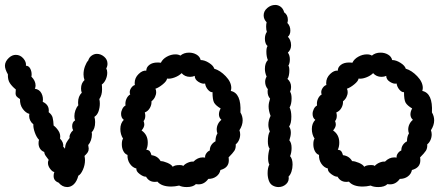

<svg xmlns="http://www.w3.org/2000/svg" viewBox="-23 -757 1805 777"><path d="M321 -109Q321 -89 312.5 -70Q304 -51 294 -46Q288 -23 276 -11.5Q264 0 249 0Q229 0 214 -18Q194 -25 194 -45Q194 -54 197 -61Q190 -61 180.5 -73Q171 -85 171 -98Q171 -104 174 -110Q171 -115 164 -123.5Q157 -132 156 -142Q145 -146 139 -155.5Q133 -165 133 -177Q133 -186 135 -191Q125 -201 118 -220.5Q111 -240 112 -254Q104 -260 99.5 -269Q95 -278 95 -287Q95 -293 96 -296Q81 -300 69 -316.5Q57 -333 58 -356Q47 -363 43.5 -367.5Q40 -372 40 -379L41 -395Q26 -407 17 -420.5Q8 -434 9 -456Q-3 -477 -3 -491Q-3 -508 13 -523Q26 -535 41 -535Q59 -535 71.5 -520.5Q84 -506 82 -491Q93 -491 99 -480Q105 -469 105 -456Q105 -450 104 -447Q121 -430 121 -411Q121 -404 118 -398Q137 -395 145 -379Q153 -363 150 -345Q178 -332 174 -303Q187 -293 190 -281Q193 -269 194 -249Q205 -241 214 -227Q223 -213 220 -196Q235 -181 233 -163Q236 -161 240 -155Q241 -171 246 -180Q251 -189 259 -199Q257 -205 261 -214Q265 -223 273 -230Q269 -237 269 -246Q269 -263 281 -270Q278 -276 278 -287Q278 -298 282 -310Q286 -322 294 -331Q293 -335 293 -343Q293 -367 308 -382Q305 -388 305 -399Q305 -420 319 -433Q315 -444 315 -456Q315 -473 321 -489Q327 -505 334 -512Q338 -525 348 -532Q358 -539 369 -539Q385 -539 398.5 -527.5Q412 -516 412 -499Q412 -489 407 -480Q411 -473 411 -463Q411 -449 405 -435.5Q399 -422 389 -415Q390 -408 390 -395Q390 -372 379 -356Q381 -348 381 -338Q381 -322 376 -307Q371 -292 359 -284Q362 -275 362 -263Q362 -235 348 -222Q349 -219 349 -213Q349 -201 345 -189.5Q341 -178 334 -170Q336 -160 336 -156Q336 -147 332.5 -141.5Q329 -136 324.5 -131.5Q320 -127 319 -126Q321 -116 321 -109Z M733 0Q714 0 702 -6Q684 -2 670 -2Q631 -2 614 -22Q610 -21 603 -21Q580 -21 568 -42Q558 -41 542.5 -52.5Q527 -64 529 -75Q513 -79 502.5 -94.5Q492 -110 493 -130Q482 -134 476 -146Q470 -158 470 -173Q470 -189 475 -196Q464 -213 464 -235Q464 -258 478 -272Q467 -280 467 -296Q467 -306 472 -316Q477 -326 485 -330Q483 -344 488.5 -356.5Q494 -369 504 -375Q502 -378 502 -384Q502 -393 508.5 -402Q515 -411 523 -413Q522 -416 522 -421Q522 -442 538 -457.5Q554 -473 569 -471Q569 -485 581.5 -494.5Q594 -504 614 -504Q623 -504 628 -503Q635 -518 652 -527.5Q669 -537 687 -537Q699 -537 707 -532Q721 -544 742 -544Q759 -544 772.5 -536Q786 -528 789 -514Q805 -514 823 -502.5Q841 -491 844 -479Q868 -472 890.5 -448.5Q913 -425 913 -401Q913 -397 911 -389Q954 -380 950 -302Q959 -287 959 -270Q959 -250 946 -230Q949 -221 949 -213Q949 -201 944 -190Q939 -179 931 -173Q932 -157 925.5 -147Q919 -137 902 -120Q903 -116 903 -108Q903 -78 869 -69Q866 -53 852.5 -43Q839 -33 820 -33Q804 -11 781 -11Q774 -11 770 -12Q758 0 733 0ZM703 -89Q717 -89 718 -85Q726 -94 738 -99Q750 -104 760 -103Q777 -120 797 -120Q804 -120 807 -119Q806 -128 812 -136.5Q818 -145 826 -148Q826 -161 832.5 -170.5Q839 -180 849 -185Q849 -205 857 -217Q854 -225 854 -233Q854 -244 859 -254.5Q864 -265 873 -272Q863 -281 863 -294Q863 -306 870 -318Q850 -330 843.5 -341.5Q837 -353 837 -384Q828 -383 818.5 -394Q809 -405 807 -419Q796 -416 780.5 -425.5Q765 -435 765 -450Q757 -446 746 -446Q725 -446 712 -461Q701 -450 683.5 -443.5Q666 -437 653 -439Q652 -429 635.5 -415.5Q619 -402 606 -398Q609 -392 609 -384Q609 -374 604 -364Q599 -354 590 -347Q591 -333 583.5 -320Q576 -307 563 -302Q565 -294 565 -289Q565 -275 558 -267Q561 -260 561 -253Q561 -242 550 -229Q575 -212 575 -180Q575 -163 569 -151Q579 -150 583 -145Q587 -140 590 -129Q615 -126 627 -105Q638 -105 654.5 -98Q671 -91 676 -82Q684 -89 703 -89Z M1161 -91Q1161 -76 1156.5 -62.5Q1152 -49 1145 -43Q1148 -24 1135 -12Q1122 0 1104 0Q1092 0 1081 -6Q1070 -12 1065 -26Q1060 -40 1060 -56Q1060 -78 1067 -91Q1062 -100 1062 -117Q1062 -136 1068 -156Q1061 -164 1061 -185Q1061 -212 1069 -225Q1063 -239 1063 -252Q1063 -270 1072 -288Q1064 -309 1064 -326Q1064 -340 1070 -358Q1060 -369 1060 -386Q1060 -393 1061 -396Q1050 -409 1050 -426Q1050 -437 1056 -447Q1049 -463 1049 -478Q1049 -502 1061 -514Q1055 -528 1055 -548Q1055 -564 1060 -571Q1055 -574 1052 -582Q1049 -590 1049 -600Q1049 -617 1057 -628Q1054 -636 1054 -649Q1054 -659 1056 -667Q1044 -679 1044 -695Q1044 -712 1058.5 -724.5Q1073 -737 1091 -737Q1103 -737 1113 -729.5Q1123 -722 1127 -707Q1142 -697 1142 -676Q1142 -672 1140 -664Q1152 -652 1152 -633Q1152 -617 1142 -608Q1147 -604 1151 -594.5Q1155 -585 1155 -574Q1155 -556 1142 -544Q1150 -533 1150 -517Q1150 -501 1144 -491Q1148 -487 1148 -471Q1148 -462 1146 -452Q1144 -442 1140 -438Q1155 -425 1155 -405Q1155 -394 1151 -386Q1157 -377 1157 -359Q1157 -336 1149 -322Q1156 -308 1156 -285Q1156 -257 1147 -245Q1154 -235 1154 -220Q1154 -207 1148 -189Q1157 -179 1157 -158Q1157 -140 1151 -125Q1161 -114 1161 -91Z M1508 0Q1489 0 1477 -6Q1459 -2 1445 -2Q1406 -2 1389 -22Q1385 -21 1378 -21Q1355 -21 1343 -42Q1333 -41 1317.5 -52.5Q1302 -64 1304 -75Q1288 -79 1277.5 -94.5Q1267 -110 1268 -130Q1257 -134 1251 -146Q1245 -158 1245 -173Q1245 -189 1250 -196Q1239 -213 1239 -235Q1239 -258 1253 -272Q1242 -280 1242 -296Q1242 -306 1247 -316Q1252 -326 1260 -330Q1258 -344 1263.5 -356.5Q1269 -369 1279 -375Q1277 -378 1277 -384Q1277 -393 1283.5 -402Q1290 -411 1298 -413Q1297 -416 1297 -421Q1297 -442 1313 -457.5Q1329 -473 1344 -471Q1344 -485 1356.5 -494.5Q1369 -504 1389 -504Q1398 -504 1403 -503Q1410 -518 1427 -527.5Q1444 -537 1462 -537Q1474 -537 1482 -532Q1496 -544 1517 -544Q1534 -544 1547.5 -536Q1561 -528 1564 -514Q1580 -514 1598 -502.5Q1616 -491 1619 -479Q1643 -472 1665.5 -448.5Q1688 -425 1688 -401Q1688 -397 1686 -389Q1729 -380 1725 -302Q1734 -287 1734 -270Q1734 -250 1721 -230Q1724 -221 1724 -213Q1724 -201 1719 -190Q1714 -179 1706 -173Q1707 -157 1700.5 -147Q1694 -137 1677 -120Q1678 -116 1678 -108Q1678 -78 1644 -69Q1641 -53 1627.5 -43Q1614 -33 1595 -33Q1579 -11 1556 -11Q1549 -11 1545 -12Q1533 0 1508 0ZM1478 -89Q1492 -89 1493 -85Q1501 -94 1513 -99Q1525 -104 1535 -103Q1552 -120 1572 -120Q1579 -120 1582 -119Q1581 -128 1587 -136.5Q1593 -145 1601 -148Q1601 -161 1607.5 -170.5Q1614 -180 1624 -185Q1624 -205 1632 -217Q1629 -225 1629 -233Q1629 -244 1634 -254.5Q1639 -265 1648 -272Q1638 -281 1638 -294Q1638 -306 1645 -318Q1625 -330 1618.5 -341.5Q1612 -353 1612 -384Q1603 -383 1593.5 -394Q1584 -405 1582 -419Q1571 -416 1555.5 -425.5Q1540 -435 1540 -450Q1532 -446 1521 -446Q1500 -446 1487 -461Q1476 -450 1458.5 -443.5Q1441 -437 1428 -439Q1427 -429 1410.5 -415.5Q1394 -402 1381 -398Q1384 -392 1384 -384Q1384 -374 1379 -364Q1374 -354 1365 -347Q1366 -333 1358.5 -320Q1351 -307 1338 -302Q1340 -294 1340 -289Q1340 -275 1333 -267Q1336 -260 1336 -253Q1336 -242 1325 -229Q1350 -212 1350 -180Q1350 -163 1344 -151Q1354 -150 1358 -145Q1362 -140 1365 -129Q1390 -126 1402 -105Q1413 -105 1429.5 -98Q1446 -91 1451 -82Q1459 -89 1478 -89Z"/></svg>

Font: Pangolin
Style: Regular
Weight: 400
Designer: Kevin Burke
Foundry: Google, Inc.
Version: Version 1.101